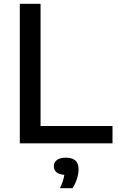

<svg xmlns="http://www.w3.org/2000/svg" viewBox="-20 -760 624 1018"><path d="M85 0V-740H195V-92H576.5V0ZM396.5 137Q396.5 160.5 388 188Q379.5 215.5 364.5 238H298Q316.5 198.5 321 167Q293 165 279.2 153.2Q265.5 141.5 265.5 121.5Q265.5 100.5 281.8 88.2Q298 76 330 76Q396.5 76 396.5 137Z"/></svg>

Font: Encode Sans Semi Expanded Medium
Style: Regular
Weight: 500
Width: 6
Designer: Multiple Designers
Foundry: Impallari Type
Version: Version 2.000